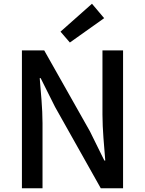

<svg xmlns="http://www.w3.org/2000/svg" viewBox="-20 -1005 774 1025"><path d="M97 0H207V-347C207 -427 198 -512 192 -588H197L274 -434L518 0H637V-736H527V-393C527 -313 536 -224 542 -148H537L460 -304L216 -736H97ZM353 -778 536 -908 471 -985 303 -836Z"/></svg>

Font: Noto Sans CJK KR Medium
Style: Regular
Weight: 500
Designer: Ryoko NISHIZUKA (kana & ideographs); Paul D. Hunt (Latin, Greek & Cyrillic); Wenlong ZHANG (bopomofo); Sandoll Communica
Foundry: Adobe Systems Incorporated
Version: Version 1.004;PS 1.004;hotconv 1.0.82;makeotf.lib2.5.63406